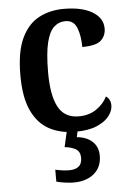

<svg xmlns="http://www.w3.org/2000/svg" viewBox="-55 -589 590 868"><g transform="rotate(-5 240.0 -155.0)"><path d="M271 10Q204 10 153.5 -17Q103 -44 74.5 -104.5Q46 -165 46 -266Q46 -373 75.5 -434.5Q105 -496 155 -522Q205 -548 267 -548Q350 -548 397 -519.5Q444 -491 444 -444Q444 -411 421.5 -390Q399 -369 336 -369Q336 -419 322 -455.5Q308 -492 270 -492Q240 -492 218 -472Q196 -452 184 -403Q172 -354 172 -267Q172 -163 200.5 -110.5Q229 -58 293 -58Q340 -58 373.5 -81Q407 -104 423 -137Q444 -123 444 -94Q444 -71 426 -47Q408 -23 370 -6.5Q332 10 271 10ZM244 238Q229 238 206 235Q183 232 166 227V173Q202 181 229 181Q256 181 271.5 169Q287 157 287 130Q287 101 267 89.5Q247 78 217 75L236 -9H285L276 35Q320 39 346 63Q372 87 372 127Q372 179 337 208.5Q302 238 244 238Z"/></g></svg>

Font: Noto Serif Hebrew SemiCondensed SemiBold
Style: Regular
Weight: 600
Width: 4
Designer: Monotype Design Team
Foundry: Monotype Imaging Inc.
Version: Version 2.004; ttfautohint (v1.8.4.7-5d5b)